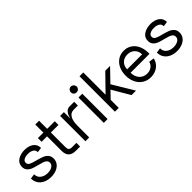

<svg xmlns="http://www.w3.org/2000/svg" viewBox="157 -1682 2680 2680"><g transform="rotate(-45 1497.0 -342.0)"><path d="M40 -170 113 -180Q113 -122 155.5 -89.5Q198 -57 261 -57Q312 -57 348.5 -78.5Q385 -100 385 -139Q385 -166 367 -182.5Q349 -199 322 -208.5Q295 -218 247 -230Q189 -244 153 -258Q117 -272 91.5 -299.5Q66 -327 66 -373Q66 -443 123 -479.5Q180 -516 259 -516Q338 -516 390 -479Q442 -442 442 -372L369 -362Q369 -403 336.5 -423Q304 -443 254 -443Q208 -443 176 -426.5Q144 -410 144 -377Q144 -343 176 -326.5Q208 -310 275 -294Q335 -278 372.5 -263.5Q410 -249 436.5 -219.5Q463 -190 463 -142Q463 -96 437 -60Q411 -24 364 -4Q317 16 258 16Q196 16 146.5 -6Q97 -28 68.5 -70.5Q40 -113 40 -170Z M616 -140V-427H508V-500H616V-660H691V-500H841V-427H691V-133Q691 -73 751 -73H841V0H756Q616 0 616 -140Z M1021 -500V-368Q1033 -431 1061.5 -465.5Q1090 -500 1132 -500H1224V-427H1142Q1082 -427 1051.5 -376.5Q1021 -326 1021 -228V0H946V-500Z M1384 -500V0H1309V-500ZM1285 -625Q1285 -649 1301 -666.5Q1317 -684 1341 -684Q1365 -684 1382.5 -666.5Q1400 -649 1400 -625Q1400 -601 1382.5 -585Q1365 -569 1341 -569Q1317 -569 1301 -585Q1285 -601 1285 -625Z M1604 -700V-260L1838 -500H1933L1755 -316L1945 0H1857L1703 -262L1604 -159V0H1529V-700Z M1990 -251Q1990 -328 2019 -388.5Q2048 -449 2099.5 -482.5Q2151 -516 2217 -516Q2283 -516 2334 -482.5Q2385 -449 2413 -388Q2441 -327 2441 -248V-230H2068Q2068 -153 2111.5 -105Q2155 -57 2225 -57Q2277 -57 2313 -83.5Q2349 -110 2360 -154L2438 -144Q2423 -71 2365 -27.5Q2307 16 2226 16Q2157 16 2103.5 -17.5Q2050 -51 2020 -111.5Q1990 -172 1990 -251ZM2215 -443Q2150 -443 2109 -402.5Q2068 -362 2068 -298H2363Q2363 -362 2321.5 -402.5Q2280 -443 2215 -443Z M2526 -170 2599 -180Q2599 -122 2641.5 -89.5Q2684 -57 2747 -57Q2798 -57 2834.5 -78.5Q2871 -100 2871 -139Q2871 -166 2853 -182.5Q2835 -199 2808 -208.5Q2781 -218 2733 -230Q2675 -244 2639 -258Q2603 -272 2577.5 -299.5Q2552 -327 2552 -373Q2552 -443 2609 -479.5Q2666 -516 2745 -516Q2824 -516 2876 -479Q2928 -442 2928 -372L2855 -362Q2855 -403 2822.5 -423Q2790 -443 2740 -443Q2694 -443 2662 -426.5Q2630 -410 2630 -377Q2630 -343 2662 -326.5Q2694 -310 2761 -294Q2821 -278 2858.5 -263.5Q2896 -249 2922.5 -219.5Q2949 -190 2949 -142Q2949 -96 2923 -60Q2897 -24 2850 -4Q2803 16 2744 16Q2682 16 2632.5 -6Q2583 -28 2554.5 -70.5Q2526 -113 2526 -170Z"/></g></svg>

Font: MedMera Sans
Style: Regular
Weight: 400
Designer: Kasper Nordkvist
Foundry: UNCUT.wtf
Version: Version 1.300